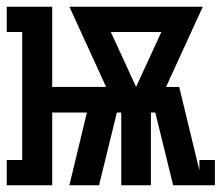

<svg xmlns="http://www.w3.org/2000/svg" viewBox="-29 -550 658 570"><path d="M-9 0V-75H37V-455H-9V-530H126V-292H286L177 -530H573L464 -292H503L563 -44V-75H609V0H485L432 -216H419V0H331V-216H318L265 0H177L229 -216H126V0ZM375 -292 450 -455H300Z"/></svg>

Font: Iosevka Curly Slab Extended
Style: Bold
Weight: 700
Width: 7
Monospace: yes
Designer: Belleve Invis
Foundry: Belleve Invis
Version: Version 11.1.0; ttfautohint (v1.8.3)